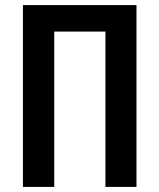

<svg xmlns="http://www.w3.org/2000/svg" viewBox="-20 -734 626 754"><path d="M70 0V-714H516V0H394V-610H193V0Z"/></svg>

Font: Avrile Sans Condensed SemiBold
Style: Regular
Weight: 600
Width: 3
Designer: Monotype Design Team
Foundry: Monotype Imaging Inc.
Version: Version 2.001;September 10, 2019;FontCreator 11.5.0.2425 64-